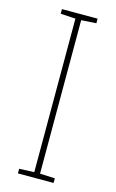

<svg xmlns="http://www.w3.org/2000/svg" viewBox="-112 -760 485 806"><g transform="rotate(15 130.0 -357.0)"><path d="M208 0H53V-20L118 -23V-690L53 -694V-714H208V-694L143 -690V-23L208 -20Z"/></g></svg>

Font: Noto Sans Myanmar SemiCondensed Thin
Style: Regular
Weight: 100
Width: 4
Designer: Monotype Design Team
Foundry: Monotype Imaging Inc.
Version: Version 2.107; ttfautohint (v1.8.4.7-5d5b)